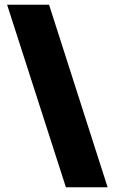

<svg xmlns="http://www.w3.org/2000/svg" viewBox="-20 -720 484 810"><path d="M434 70H258L10 -700H187Z"/></svg>

Font: Arapey Black
Style: Regular
Weight: 900
Designer: Eduardo Rodriguez Tunni
Foundry: Eduardo Rodriguez Tunni
Version: Version 4.000